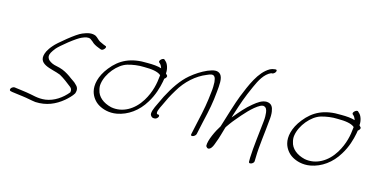

<svg xmlns="http://www.w3.org/2000/svg" viewBox="-74 -1026 2810 1447"><g transform="rotate(15 1331.0 -303.0)"><path d="M49 -26C32 -17 29 2 42 5L56 8C83 11 110 16 140 19C174 23 209 32 243 36C329 40 397 10 456 -39C475 -55 504 -83 516 -104C529 -138 517 -158 499 -173C492 -180 485 -187 473 -194C461 -201 451 -210 438 -219C413 -236 386 -252 352 -261L309 -271C288 -277 264 -291 257 -305C250 -318 247 -329 259 -353C265 -364 274 -377 286 -392C298 -406 324 -429 365 -462C406 -494 436 -514 454 -522C481 -534 503 -540 521 -531L541 -516C555 -501 574 -491 598 -482L616 -475C634 -466 664 -505 644 -509L626 -516C615 -521 605 -525 596 -530C579 -540 570 -554 553 -564C524 -577 491 -571 451 -554C427 -544 393 -520 348 -484C303 -448 273 -421 259 -404C243 -386 232 -369 224 -354C169 -240 299 -240 368 -211C403 -192 437 -165 465 -143C478 -133 482 -123 479 -103C437 -51 377 -10 312 -1C251 7 208 -11 161 -17C132 -20 105 -26 79 -28L65 -30C60 -31 54 -29 49 -26Z M706 -348C646 -273 635 -202 647 -155C656 -118 682 -82 717 -62C748 -44 798 -27 859 -38C942 -53 1018 -107 1067 -189C1105 -249 1123 -314 1132 -361L1136 -385C1148 -393 1156 -406 1150 -414L1138 -427C1142 -462 1128 -503 1109 -517L1102 -524C1091 -538 1055 -507 1067 -494L1075 -487C1080 -483 1085 -475 1090 -463C1091 -461 1091 -458 1093 -455C1064 -464 1028 -467 986 -467C852 -472 770 -429 706 -348ZM683 -226C695 -306 768 -394 839 -415C876 -426 924 -433 967 -431C1027 -431 1073 -425 1099 -403L1098 -393C1093 -339 1081 -269 1035 -194C982 -108 896 -57 805 -74C741 -89 696 -126 686 -177C682 -192 680 -208 683 -226Z M1137 -190C1117 -150 1099 -108 1112 -91C1118 -82 1126 -77 1135 -77H1143C1153 -77 1164 -85 1169 -95C1174 -105 1170 -113 1160 -113H1154C1140 -123 1157 -158 1173 -190L1203 -253C1214 -274 1226 -295 1240 -318C1288 -401 1361 -465 1436 -495C1463 -507 1483 -515 1496 -499C1503 -491 1506 -477 1508 -458C1509 -436 1509 -410 1505 -380C1496 -294 1487 -243 1462 -133L1441 -36C1434 -11 1473 -23 1480 -45L1501 -142C1527 -254 1537 -305 1545 -392C1550 -444 1557 -501 1533 -528C1510 -552 1478 -545 1434 -527C1391 -508 1349 -481 1311 -449C1254 -401 1208 -331 1167 -253Z M1722 -404C1702 -355 1659 -214 1639 -148C1612 -107 1570 -22 1573 22C1576 28 1586 44 1602 35C1620 25 1628 2 1638 -27C1653 -63 1663 -107 1676 -149C1678 -152 1679 -154 1680 -156L1699 -183C1709 -197 1720 -211 1732 -225C1777 -279 1834 -346 1888 -375C1896 -379 1904 -381 1911 -381C1934 -377 1940 -359 1943 -337C1945 -320 1946 -298 1943 -270C1934 -181 1918 -62 1915 22V54C1915 75 1955 59 1955 39L1956 6C1957 -78 1975 -195 1982 -283C1986 -313 1986 -337 1983 -356C1978 -388 1968 -414 1928 -417C1891 -417 1861 -395 1828 -368C1785 -334 1741 -282 1704 -237C1704 -236 1703 -236 1702 -235L1707 -253C1743 -365 1755 -402 1798 -498C1823 -554 1853 -612 1904 -634H1912C1937 -639 1950 -674 1926 -670C1912 -668 1902 -667 1886 -659C1806 -614 1761 -500 1722 -404Z M2216 -348C2156 -273 2145 -202 2157 -155C2166 -118 2192 -82 2227 -62C2258 -44 2308 -27 2369 -38C2452 -53 2528 -107 2577 -189C2615 -249 2633 -314 2642 -361L2646 -385C2658 -393 2666 -406 2660 -414L2648 -427C2652 -462 2638 -503 2619 -517L2612 -524C2601 -538 2565 -507 2577 -494L2585 -487C2590 -483 2595 -475 2600 -463C2601 -461 2601 -458 2603 -455C2574 -464 2538 -467 2496 -467C2362 -472 2280 -429 2216 -348ZM2193 -226C2205 -306 2278 -394 2349 -415C2386 -426 2434 -433 2477 -431C2537 -431 2583 -425 2609 -403L2608 -393C2603 -339 2591 -269 2545 -194C2492 -108 2406 -57 2315 -74C2251 -89 2206 -126 2196 -177C2192 -192 2190 -208 2193 -226Z"/></g></svg>

Font: Stray Cat
Style: SuObl
Weight: 400
Version: Version 1.0